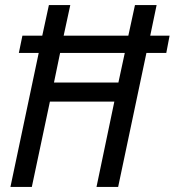

<svg xmlns="http://www.w3.org/2000/svg" viewBox="-20 -734 686 754"><path d="M132 -526H54L68 -594H146L172 -714H256L230 -594H484L510 -714H595L570 -594H646L633 -526H555L444 0H359L429 -335H176L105 0H21ZM445 -410 470 -526H216L192 -410Z"/></svg>

Font: Noto Sans UI Narrow
Style: Italic
Weight: 400
Width: 4
Italic angle: -12°
Designer: Monotype Design Team
Foundry: Monotype Imaging Inc.
Version: Version 1.001